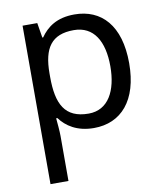

<svg xmlns="http://www.w3.org/2000/svg" viewBox="-87 -616 782 926"><g transform="rotate(-10 304.0 -153.0)"><path d="M85 240H173V20C173 -5 169 -45 167 -68H173C204 -26 256 10 339 10C472 10 560 -86 560 -269C560 -454 472 -546 340 -546C253 -546 205 -509 173 -463H169L157 -536H85ZM326 -63C209 -63 173 -137 173 -269V-286C173 -411 215 -472 324 -472C422 -472 468 -392 468 -270C468 -150 422 -63 326 -63Z"/></g></svg>

Font: Noto Sans Math
Style: Regular
Weight: 400
Designer: Monotype Design Team, Delve Withrington, Jeff Kellem
Foundry: Monotype Imaging Inc., Delve Fonts LLC
Version: Version 3.000